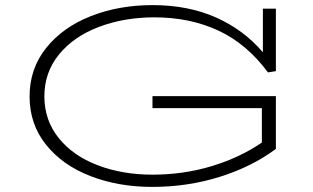

<svg xmlns="http://www.w3.org/2000/svg" viewBox="-20 -720 1228 753"><path d="M154 -342Q154 -249 210 -179Q266 -109 363 -72Q460 -35 578 -35Q700 -35 810.5 -68.5Q921 -102 1007 -161V-296H578V-343H1062V-136Q968 -66 842 -26.5Q716 13 577 13Q444 13 334.5 -29.5Q225 -72 160.5 -152.5Q96 -233 96 -342Q96 -451 161.5 -532.5Q227 -614 337 -657Q447 -700 578 -700Q718 -700 827 -651.5Q936 -603 1011 -515V-686H1062V-441L1031 -436Q947 -549 835.5 -600.5Q724 -652 586 -652Q467 -652 368 -614.5Q269 -577 211.5 -506.5Q154 -436 154 -342Z"/></svg>

Font: BioRhyme Expanded Light
Style: Regular
Weight: 300
Width: 7
Designer: Aoife Mooney
Foundry: Aoife Mooney Type
Version: Version 1.001